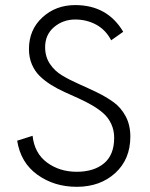

<svg xmlns="http://www.w3.org/2000/svg" viewBox="-20 -720 583 748"><path d="M278.8 7.8Q191.4 7.8 126 -39.1Q60.5 -85.9 46.9 -171.9L106.9 -190.9Q114.3 -123 163.1 -86.9Q211.9 -50.8 278.8 -50.8Q345.7 -50.8 385.3 -83.7Q424.8 -116.7 424.8 -183.1Q424.8 -212.9 413.3 -237.3Q401.9 -261.7 382.8 -278.6Q363.8 -295.4 338.9 -309.8Q314 -324.2 286.4 -336.7Q258.8 -349.1 231.2 -361.6Q203.6 -374 178.7 -389.6Q153.8 -405.3 134.8 -423.8Q115.7 -442.4 104.2 -469.2Q92.8 -496.1 92.8 -528.8Q92.8 -604 145 -652.1Q197.3 -700.2 272.9 -700.2Q398.4 -700.2 460 -596.2L413.1 -563Q392.1 -603.5 355 -623.8Q317.9 -644 272.9 -644Q225.6 -644 190.7 -614.5Q155.8 -585 155.8 -536.1Q155.8 -499.5 174.1 -471.7Q192.4 -443.8 221.7 -426.3Q251 -408.7 286.4 -393.1Q321.8 -377.4 357.2 -360.4Q392.6 -343.3 421.9 -322.3Q451.2 -301.3 469.5 -267.1Q487.8 -232.9 487.8 -188Q487.8 -99.6 429 -45.9Q370.1 7.8 278.8 7.8Z"/></svg>

Font: HK Grotesk Light
Style: Regular
Weight: 300
Designer: Alfredo Marco Pradil and Stefan Peev
Foundry: Hanken Design Co.
Version: Version 1.045;PS 001.045;hotconv 1.0.88;makeotf.lib2.5.64775